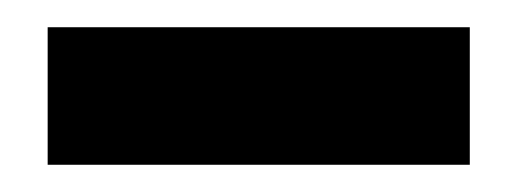

<svg xmlns="http://www.w3.org/2000/svg" viewBox="-20 -701 380 141"><path d="M15 -580V-681H325V-580Z"/></svg>

Font: MuseoModerno ExtraBold
Style: Regular
Weight: 800
Designer: Pablo Cosgaya, Héctor Gatti, Marcela Romero, and the Authors of The MuseoModerno Project.
Foundry: Omnibus-Type Team
Version: Version 1.001